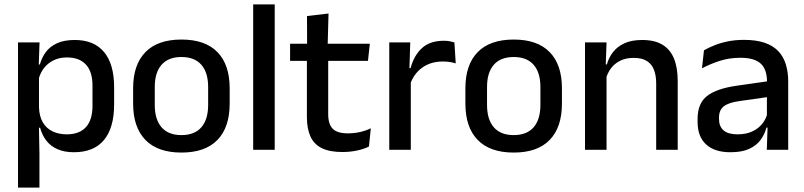

<svg xmlns="http://www.w3.org/2000/svg" viewBox="-20 -682 3662 874"><path d="M316.5 11Q273 11 241.8 -2.8Q210.5 -16.5 191 -41.8Q171.5 -67 162.5 -100.5H130L157.5 -193Q159 -152 175 -124.8Q191 -97.5 219.2 -84Q247.5 -70.5 284.5 -70.5Q341 -70.5 371 -103.2Q401 -136 401 -199.5V-293Q401 -355.5 371.2 -388Q341.5 -420.5 284.5 -420.5Q250.5 -420.5 224 -407.5Q197.5 -394.5 180.2 -372.2Q163 -350 156 -321.5L133 -388.5H161.5Q170 -419.5 188.5 -444.8Q207 -470 239.2 -485Q271.5 -500 320.5 -500Q408 -500 453.8 -445Q499.5 -390 499.5 -284.5V-207Q499.5 -100.5 453.5 -44.8Q407.5 11 316.5 11ZM159.5 172H62V-489H160L156 -374.5L157.5 -345.5V-140.5L157 -121.5L159.5 17Z M806 12.5Q698 12.5 642 -45Q586 -102.5 586 -210.5V-280Q586 -387.5 642 -444.8Q698 -502 806 -502Q914 -502 969.8 -444.8Q1025.5 -387.5 1025.5 -280V-210.5Q1025.5 -102.5 969.8 -45Q914 12.5 806 12.5ZM806 -67Q865.5 -67 896.5 -102.5Q927.5 -138 927.5 -204.5V-286Q927.5 -352 896.5 -387.2Q865.5 -422.5 806 -422.5Q746.5 -422.5 715.5 -387.2Q684.5 -352 684.5 -286V-204.5Q684.5 -138 715.5 -102.5Q746.5 -67 806 -67Z M1230.5 0H1132.5V-662H1230.5Z M1538.5 10Q1480 10 1444.5 -7.8Q1409 -25.5 1393 -61.2Q1377 -97 1377 -150.5V-449.5H1474V-162Q1474 -117 1494.5 -96Q1515 -75 1563.5 -75Q1592.5 -75 1619 -81Q1645.5 -87 1668 -98L1659.5 -15Q1635.5 -3 1604 3.5Q1572.5 10 1538.5 10ZM1655 -405H1300.5V-483H1663.5ZM1471.5 -474.5H1378L1377.5 -609L1475.5 -620.5Z M1846 -295.5 1825 -372H1849Q1864.5 -430 1901 -463.2Q1937.5 -496.5 2000.5 -496.5Q2015.5 -496.5 2027.2 -494.2Q2039 -492 2048.5 -489L2054.5 -393.5Q2042.5 -397.5 2027.5 -399.8Q2012.5 -402 1995 -402Q1941.5 -402 1902.5 -374.5Q1863.5 -347 1846 -295.5ZM1850 0H1752V-489H1847.5L1843 -346.5L1850 -339.5Z M2318.5 12.5Q2210.5 12.5 2154.5 -45Q2098.5 -102.5 2098.5 -210.5V-280Q2098.5 -387.5 2154.5 -444.8Q2210.5 -502 2318.5 -502Q2426.5 -502 2482.2 -444.8Q2538 -387.5 2538 -280V-210.5Q2538 -102.5 2482.2 -45Q2426.5 12.5 2318.5 12.5ZM2318.5 -67Q2378 -67 2409 -102.5Q2440 -138 2440 -204.5V-286Q2440 -352 2409 -387.2Q2378 -422.5 2318.5 -422.5Q2259 -422.5 2228 -387.2Q2197 -352 2197 -286V-204.5Q2197 -138 2228 -102.5Q2259 -67 2318.5 -67Z M3065 0H2967V-302Q2967 -337.5 2957.2 -363.5Q2947.5 -389.5 2925.2 -404Q2903 -418.5 2864.5 -418.5Q2829 -418.5 2803 -405.5Q2777 -392.5 2760.8 -370.5Q2744.5 -348.5 2737.5 -320.5L2721.5 -388.5H2742.5Q2751 -419.5 2770.5 -444.8Q2790 -470 2822.5 -485Q2855 -500 2903 -500Q2960.5 -500 2996 -478.2Q3031.5 -456.5 3048.2 -415Q3065 -373.5 3065 -313ZM2741 0H2643V-489H2741L2737 -374.5L2741 -368.5Z M3568 0H3470.5L3474.5 -116L3471 -131V-285L3471.5 -309.5Q3471.5 -366 3442.8 -392.5Q3414 -419 3350.5 -419Q3299 -419 3255 -404.5Q3211 -390 3175.5 -371L3184.5 -453Q3204.5 -464.5 3231.5 -475.5Q3258.5 -486.5 3292.5 -493.5Q3326.5 -500.5 3367 -500.5Q3422.5 -500.5 3461 -487.2Q3499.5 -474 3523 -449Q3546.5 -424 3557.2 -389Q3568 -354 3568 -311ZM3305 11Q3232.5 11 3194 -24.8Q3155.5 -60.5 3155.5 -126.5V-141.5Q3155.5 -211.5 3198.8 -245.2Q3242 -279 3335 -292L3482 -313L3487.5 -242L3346.5 -222Q3296 -215 3274.5 -197.8Q3253 -180.5 3253 -147V-140Q3253 -106.5 3273.8 -88.5Q3294.5 -70.5 3337 -70.5Q3376 -70.5 3404 -83.5Q3432 -96.5 3449.5 -118.2Q3467 -140 3473.5 -166.5L3487 -101H3469Q3461 -71 3442.5 -45.5Q3424 -20 3390.8 -4.5Q3357.5 11 3305 11Z"/></svg>

Font: Anek Malayalam Medium
Style: Regular
Weight: 500
Designer: Maithili Shingre (Malayalam) & Yesha Goshar (Latin)
Foundry: Ek Type
Version: Version 1.003